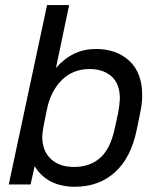

<svg xmlns="http://www.w3.org/2000/svg" viewBox="-20 -710 609 739"><path d="M113.3 -70.3 97.7 0H13.7L161.1 -690.4H246.1L195.3 -448.2Q258.8 -521.5 348.6 -521.5Q428.7 -521.5 478 -475.6Q527.3 -429.7 527.3 -343.8Q527.3 -309.6 519.5 -275.4L506.8 -212.9Q484.4 -102.5 422.4 -46.9Q360.4 8.8 268.6 8.8Q162.1 8.8 113.3 -70.3ZM421.9 -216.8 434.6 -274.4Q440.4 -306.6 441.4 -330.1Q441.4 -387.7 409.2 -416Q377 -444.3 325.2 -444.3Q260.7 -444.3 218.3 -402.3Q175.8 -360.4 161.1 -291L148.4 -228.5Q143.6 -203.1 142.6 -184.6Q142.6 -129.9 175.3 -98.6Q208 -67.4 265.6 -67.4Q326.2 -67.4 365.7 -102.5Q405.3 -137.7 421.9 -216.8Z"/></svg>

Font: Dinish Expanded
Style: Italic
Weight: 400
Width: 7
Italic angle: -12°
Designer: Charles Nix
Foundry: Playbeing
Version: Version 2.005; ttfautohint (v1.8.3)